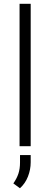

<svg xmlns="http://www.w3.org/2000/svg" viewBox="-20 -770 264 1011"><path d="M141.6 0H83V-750H141.6ZM141.6 84.5Q141.6 123 127.2 159.7Q112.8 196.3 85 221.2L50.3 195.8Q68.4 169.9 76.9 144.3Q85.4 118.7 85.4 85.9V46.4H141.6Z"/></svg>

Font: Melbourne
Style: Light
Weight: 300
Designer: Google
Version: Version 2.000980; 2014